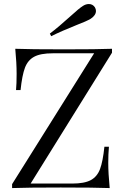

<svg xmlns="http://www.w3.org/2000/svg" viewBox="-20 -956 634 976"><path d="M42 0ZM135.7 -22.9H346.7Q409.2 -22.9 441.7 -40.5Q474.1 -58.1 488.5 -96.7Q502.9 -135.3 510.7 -210H533.7Q530.3 -173.3 530.3 -127.9Q530.3 -76.2 537.6 0Q463.4 -2.9 288.6 -2.9Q117.7 -2.9 41.5 0V-20L458.5 -685.1H248.5Q186 -685.1 153.6 -667.5Q121.1 -649.9 106.7 -611.3Q92.3 -572.8 84.5 -498H61.5Q64.5 -529.8 64.5 -580.1Q64.5 -636.7 57.6 -708Q131.3 -705.1 306.6 -705.1Q476.6 -705.1 549.3 -708V-688ZM431.6 -935.5Q451.2 -935.5 462.4 -918.9Q467.8 -909.7 467.8 -900.4Q467.8 -878.4 441.4 -860.8Q419.4 -847.7 370.1 -829.1Q292 -797.9 240.2 -772L233.4 -785.2Q277.8 -818.8 339.8 -875Q381.3 -913.1 401.4 -925.8Q416.5 -935.5 431.6 -935.5Z"/></svg>

Font: Playfair Display SC
Style: Regular
Weight: 400
Designer: Claus Eggers Sørensen
Foundry: Claus Eggers Sørensen
Version: Version 1.004;PS 001.004;hotconv 1.0.70;makeotf.lib2.5.58329